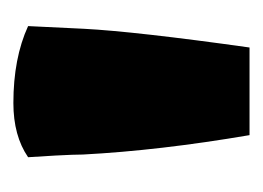

<svg xmlns="http://www.w3.org/2000/svg" viewBox="-73 -712 393 287"><g transform="rotate(-90 123.5 -568.5)"><path d="M228 -723 224 -640Q220 -563 196 -392H65Q42 -527 36 -641Q36 -654 34.5 -682Q33 -710 32 -723Q64 -745 113 -745Q180 -745 228 -723Z"/></g></svg>

Font: Repo
Style: ExtraBlack
Weight: 1000
Designer: Stefan Peev
Foundry: Context Ltd
Version: Version 001.000